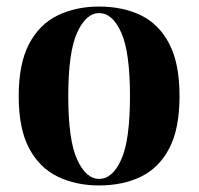

<svg xmlns="http://www.w3.org/2000/svg" viewBox="-20 -551 605 585"><path d="M282 -531Q355 -531 410 -504Q465 -477 496 -417Q527 -357 527 -258Q527 -159 496 -99.5Q465 -40 410 -13Q355 14 282 14Q211 14 155.5 -13Q100 -40 68.5 -99.5Q37 -159 37 -258Q37 -357 68.5 -417Q100 -477 155.5 -504Q211 -531 282 -531ZM282 -511Q242 -511 215 -451.5Q188 -392 188 -258Q188 -124 215 -65Q242 -6 282 -6Q323 -6 349.5 -65Q376 -124 376 -258Q376 -392 349.5 -451.5Q323 -511 282 -511Z"/></svg>

Font: Playfair Display
Style: Bold
Weight: 700
Designer: Claus Eggers Sørensen
Foundry: Claus Eggers Sørensen
Version: Version 1.203